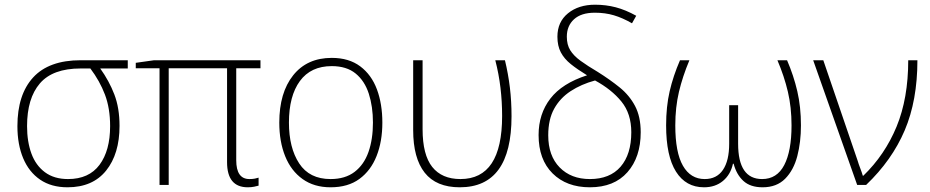

<svg xmlns="http://www.w3.org/2000/svg" viewBox="-20 -786 3953 816"><path d="M488 -251Q488 -132 431 -61Q374 10 267 10Q198 10 150.5 -22.5Q103 -55 78.5 -113.5Q54 -172 54 -250Q54 -384 121 -457Q188 -530 323 -530H523V-495H406Q444 -442 466 -384.5Q488 -327 488 -251ZM95 -250Q95 -184 113.5 -133.5Q132 -83 171 -54Q210 -25 269 -25Q358 -25 403 -85.5Q448 -146 448 -250Q448 -326 426 -384Q404 -442 364 -495H323Q204 -495 149.5 -431.5Q95 -368 95 -250Z M1040 -25Q1054 -25 1063.5 -27Q1073 -29 1079 -31V3Q1072 5 1060 7.5Q1048 10 1033 10Q945 10 945 -97V-496H697V0H658V-496H557V-519L635 -530H1087V-496H984V-105Q984 -25 1040 -25Z M1605 -265Q1605 -185 1580.5 -123Q1556 -61 1507.5 -25.5Q1459 10 1385 10Q1315 10 1266 -25Q1217 -60 1192 -122Q1167 -184 1167 -265Q1167 -392 1226 -466Q1285 -540 1390 -540Q1463 -540 1511 -504Q1559 -468 1582 -406Q1605 -344 1605 -265ZM1208 -265Q1208 -158 1251.5 -91.5Q1295 -25 1385 -25Q1447 -25 1487 -55.5Q1527 -86 1546 -140Q1565 -194 1565 -265Q1565 -333 1547.5 -387.5Q1530 -442 1491.5 -473.5Q1453 -505 1390 -505Q1301 -505 1254.5 -441.5Q1208 -378 1208 -265Z M1934 10Q1834 10 1785 -52Q1736 -114 1736 -233V-530H1776V-237Q1776 -128 1817 -76.5Q1858 -25 1937 -25Q2114 -25 2114 -293Q2114 -354 2107 -413Q2100 -472 2085 -530H2126Q2140 -472 2147 -414Q2154 -356 2154 -292Q2154 10 1934 10Z M2509 -766Q2555 -766 2597 -755Q2639 -744 2684 -719L2666 -687Q2626 -710 2589 -721Q2552 -732 2508 -732Q2450 -732 2419.5 -704Q2389 -676 2389 -630Q2389 -596 2403.5 -572.5Q2418 -549 2447.5 -527.5Q2477 -506 2521 -480Q2572 -448 2613.5 -414.5Q2655 -381 2679 -335.5Q2703 -290 2703 -224Q2703 -118 2646.5 -54Q2590 10 2487 10Q2388 10 2328.5 -49Q2269 -108 2269 -212Q2269 -302 2319 -367Q2369 -432 2475 -466Q2434 -491 2406 -513.5Q2378 -536 2363.5 -563.5Q2349 -591 2349 -630Q2349 -693 2394 -729.5Q2439 -766 2509 -766ZM2509 -444Q2450 -428 2405 -398.5Q2360 -369 2335 -323.5Q2310 -278 2310 -211Q2310 -124 2358.5 -74.5Q2407 -25 2487 -25Q2572 -25 2617.5 -77.5Q2663 -130 2663 -224Q2663 -303 2621 -354.5Q2579 -406 2509 -444Z M3325 -530Q3353 -465 3368.5 -398.5Q3384 -332 3384 -253Q3384 -182 3368.5 -122.5Q3353 -63 3317 -26.5Q3281 10 3221 10Q3169 10 3139.5 -17Q3110 -44 3098 -90H3095Q3085 -44 3052.5 -17Q3020 10 2972 10Q2895 10 2853 -56.5Q2811 -123 2811 -253Q2811 -333 2826 -398Q2841 -463 2870 -530H2910Q2881 -461 2865.5 -395.5Q2850 -330 2850 -253Q2850 -138 2882.5 -81.5Q2915 -25 2975 -25Q3026 -25 3052.5 -64Q3079 -103 3079 -175V-339H3117V-175Q3117 -25 3219 -25Q3282 -25 3313 -84.5Q3344 -144 3344 -253Q3344 -330 3328.5 -396Q3313 -462 3284 -530Z M3436 -530H3479L3625 -103Q3629 -89 3636 -71Q3643 -53 3647 -39H3649Q3741 -128 3790.5 -248Q3840 -368 3840 -530H3879Q3879 -359 3825 -232Q3771 -105 3661 0H3623Z"/></svg>

Font: Noto Sans Disp ExtLt
Style: Regular
Weight: 200
Designer: Monotype Design Team
Foundry: Monotype Imaging Inc.
Version: Version 2.000;GOOG;noto-source:20170915:90ef993387c0